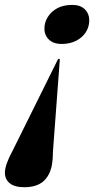

<svg xmlns="http://www.w3.org/2000/svg" viewBox="-50 -526 400 782"><path d="M49 236.5Q9 236.5 -10.8 220Q-30.5 203.5 -30 176Q-30 160.5 -21.2 136.5Q-12.5 112.5 1.5 87.5L185 -282.5Q186 -284.5 187 -285.5Q188 -286.5 190.5 -286.5Q192.5 -286.5 193 -285.2Q193.5 -284 193.5 -282L165.5 93.5Q165.5 109.5 164.2 123.5Q163 137.5 160.5 150.5Q151 193 123.8 214.8Q96.5 236.5 49 236.5ZM244.5 -506Q277.5 -506 295.8 -487.8Q314 -469.5 313.5 -441.5Q313 -415.5 299 -394Q285 -372.5 259.8 -359.8Q234.5 -347 201.5 -347Q166.5 -347 148.2 -365.8Q130 -384.5 131 -412Q131.5 -435.5 144.8 -457Q158 -478.5 182.8 -492.2Q207.5 -506 244.5 -506Z"/></svg>

Font: Fraunces 120pt
Style: Bold Italic
Weight: 700
Italic angle: -16°
Version: Version 1.000;[b76b70a41]